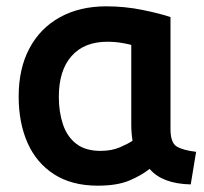

<svg xmlns="http://www.w3.org/2000/svg" viewBox="-20 -564 646 607"><path d="M453 -30Q493 17 583 19L600 -84Q558 -89 538.5 -101Q519 -113 519 -156V-510Q487 -521 431 -532.5Q375 -544 316 -544Q232 -544 169.5 -509.5Q107 -475 73 -411Q39 -347 39 -259Q39 -176 67 -112.5Q95 -49 151 -13Q207 23 289 23Q351 23 389.5 6.5Q428 -10 453 -30ZM395 -171Q395 -157 396 -144Q397 -131 399 -119Q386 -110 359.5 -98.5Q333 -87 298 -87Q250 -87 221 -109.5Q192 -132 179 -171Q166 -210 166 -258Q166 -341 206 -386.5Q246 -432 319 -432Q345 -432 367 -428Q389 -424 395 -422Z"/></svg>

Font: Repo DemiBold
Style: Regular
Weight: 600
Designer: Stefan Peev
Foundry: Context Ltd
Version: Version 1.502